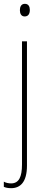

<svg xmlns="http://www.w3.org/2000/svg" viewBox="-36 -743 242 1004"><path d="M68 -690C68 -672 75 -657 93 -657C112 -657 120 -671 120 -691C120 -707 114 -723 94 -723C74 -723 68 -706 68 -690ZM22 241C69 241 105 211 105 123V-527H79V117C79 182 63 216 22 216C9 216 -6 213 -16 207V234C-7 238 5 241 22 241Z"/></svg>

Font: Noto Sans Malayalam Condensed Thin
Style: Regular
Weight: 100
Width: 3
Designer: Jelle Bosma - Monotype Design Team
Foundry: Monotype Imaging Inc.
Version: Version 2.104